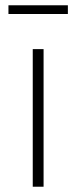

<svg xmlns="http://www.w3.org/2000/svg" viewBox="-20 -707 290 727"><path d="M12 -687V-654H237V-687ZM104 -521V0H145V-521Z"/></svg>

Font: Montserrat arm ExtraLight
Style: Regular
Weight: 275
Designer: Julieta Ulanovsky
Foundry: Julieta Ulanovsky
Version: Version 6.000;PS 006.000;hotconv 1.0.88;makeotf.lib2.5.64775